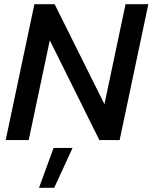

<svg xmlns="http://www.w3.org/2000/svg" viewBox="-20 -664 723 910"><path d="M7 0 143 -644H239L475 -170L575 -644H683L547 0H451L216 -473L116 0ZM165 226 234 37H324L237 226Z"/></svg>

Font: Kanit
Style: Italic
Weight: 400
Italic angle: -12°
Designer: Katatrad Team
Foundry: CadsonDemak
Version: Version 2.000; ttfautohint (v1.8.3)